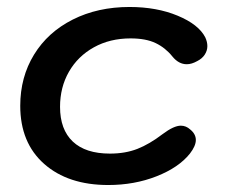

<svg xmlns="http://www.w3.org/2000/svg" viewBox="-20 -520 645 550"><path d="M38 -217Q38 -299 77.5 -363.5Q117 -428 188.5 -464Q260 -500 351 -500Q429 -500 489 -475Q549 -450 568 -413Q574 -400 574 -388Q574 -375 566.5 -363.5Q559 -352 545 -345Q529 -336 515 -336Q492 -336 474 -358Q454 -383 426 -396.5Q398 -410 354 -410Q295 -410 249 -384.5Q203 -359 177.5 -314.5Q152 -270 152 -214Q152 -149 188.5 -114.5Q225 -80 295 -80Q339 -80 373.5 -93.5Q408 -107 446 -136Q478 -160 498 -160Q513 -160 525 -149Q541 -136 541 -119Q541 -102 524 -80Q492 -40 428.5 -15Q365 10 290 10Q175 10 106.5 -50.5Q38 -111 38 -217Z"/></svg>

Font: Kodchasan SemiBold
Style: Italic
Weight: 600
Italic angle: -10°
Version: Version 1.000; ttfautohint (v1.6)